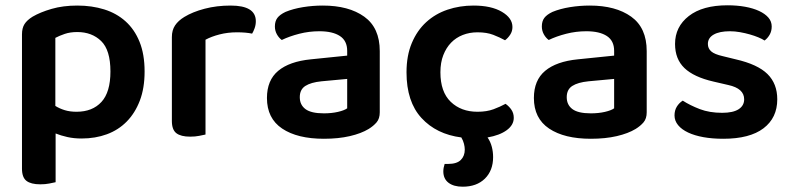

<svg xmlns="http://www.w3.org/2000/svg" viewBox="-20 -509 2993 725"><path d="M288 14Q259 14 234.5 8.5Q210 3 190 -5V179Q181 181 166 184Q151 187 132 187Q97 187 80 174Q63 161 63 128V-379Q63 -403 72.5 -418Q82 -433 103 -446Q132 -463 175 -475.5Q218 -488 272 -488Q327 -488 373.5 -473.5Q420 -459 454 -428.5Q488 -398 507 -351Q526 -304 526 -239Q526 -176 508 -129Q490 -82 458.5 -50Q427 -18 383.5 -2Q340 14 288 14ZM269 -87Q329 -87 363 -124Q397 -161 397 -239Q397 -320 362 -354Q327 -388 272 -388Q245 -388 224.5 -381Q204 -374 189 -366V-109Q205 -99 224.5 -93Q244 -87 269 -87Z M756 -1Q747 1 732 4Q717 7 698 7Q663 7 646 -6Q629 -19 629 -52V-369Q629 -395 641 -413Q653 -431 676 -445Q707 -464 752.5 -476Q798 -488 851 -488Q946 -488 946 -429Q946 -415 941.5 -402.5Q937 -390 932 -382Q909 -387 875 -387Q840 -387 809 -379Q778 -371 756 -359Z M1203 -81Q1232 -81 1256 -86.5Q1280 -92 1291 -100V-211L1194 -202Q1154 -198 1133 -184.5Q1112 -171 1112 -142Q1112 -113 1133.5 -97Q1155 -81 1203 -81ZM1199 -488Q1297 -488 1355.5 -446Q1414 -404 1414 -316V-85Q1414 -61 1402 -47Q1390 -33 1372 -22Q1344 -5 1301 5Q1258 15 1203 15Q1103 15 1045.5 -23.5Q988 -62 988 -139Q988 -206 1030.5 -241.5Q1073 -277 1154 -285L1291 -299V-317Q1291 -355 1263.5 -373Q1236 -391 1186 -391Q1147 -391 1110 -381.5Q1073 -372 1044 -358Q1033 -366 1025.5 -379.5Q1018 -393 1018 -409Q1018 -429 1027.5 -441.5Q1037 -454 1058 -464Q1087 -476 1124 -482Q1161 -488 1199 -488Z M1783 -387Q1753 -387 1727.5 -377Q1702 -367 1683.5 -348Q1665 -329 1654 -301Q1643 -273 1643 -236Q1643 -162 1682 -124.5Q1721 -87 1783 -87Q1818 -87 1843.5 -96.5Q1869 -106 1889 -117Q1903 -107 1911.5 -94Q1920 -81 1920 -64Q1920 -37 1893.5 -17.5Q1867 2 1821 10Q1832 26 1837 45Q1842 64 1842 84Q1842 135 1811 165.5Q1780 196 1727 196Q1693 196 1673.5 181Q1654 166 1654 138Q1654 125 1659 110H1672Q1705 110 1720 95Q1735 80 1735 56Q1735 46 1732 34Q1729 22 1722 10Q1628 -2 1571.5 -63.5Q1515 -125 1515 -236Q1515 -299 1535 -346.5Q1555 -394 1589.5 -425.5Q1624 -457 1670 -472.5Q1716 -488 1768 -488Q1835 -488 1875 -464.5Q1915 -441 1915 -407Q1915 -391 1906.5 -378Q1898 -365 1887 -357Q1867 -368 1842.5 -377.5Q1818 -387 1783 -387Z M2211 -81Q2240 -81 2264 -86.5Q2288 -92 2299 -100V-211L2202 -202Q2162 -198 2141 -184.5Q2120 -171 2120 -142Q2120 -113 2141.5 -97Q2163 -81 2211 -81ZM2207 -488Q2305 -488 2363.5 -446Q2422 -404 2422 -316V-85Q2422 -61 2410 -47Q2398 -33 2380 -22Q2352 -5 2309 5Q2266 15 2211 15Q2111 15 2053.5 -23.5Q1996 -62 1996 -139Q1996 -206 2038.5 -241.5Q2081 -277 2162 -285L2299 -299V-317Q2299 -355 2271.5 -373Q2244 -391 2194 -391Q2155 -391 2118 -381.5Q2081 -372 2052 -358Q2041 -366 2033.5 -379.5Q2026 -393 2026 -409Q2026 -429 2035.5 -441.5Q2045 -454 2066 -464Q2095 -476 2132 -482Q2169 -488 2207 -488Z M2915 -134Q2915 -64 2863 -24.5Q2811 15 2711 15Q2670 15 2636.5 9Q2603 3 2578.5 -8.5Q2554 -20 2540.5 -36.5Q2527 -53 2527 -73Q2527 -92 2535.5 -106Q2544 -120 2558 -129Q2586 -111 2622.5 -97Q2659 -83 2707 -83Q2748 -83 2769 -96.5Q2790 -110 2790 -134Q2790 -175 2730 -188L2674 -201Q2600 -218 2564.5 -252Q2529 -286 2529 -343Q2529 -408 2581 -448.5Q2633 -489 2727 -489Q2763 -489 2793.5 -483.5Q2824 -478 2846.5 -467.5Q2869 -457 2881.5 -442.5Q2894 -428 2894 -409Q2894 -391 2886 -377.5Q2878 -364 2867 -356Q2858 -362 2843.5 -368Q2829 -374 2811.5 -379Q2794 -384 2774.5 -387.5Q2755 -391 2736 -391Q2697 -391 2675 -378.5Q2653 -366 2653 -343Q2653 -326 2665.5 -315Q2678 -304 2709 -297L2758 -285Q2841 -266 2878 -229.5Q2915 -193 2915 -134Z"/></svg>

Font: Baloo 2 SemiBold
Style: Regular
Weight: 600
Designer: Sarang Kulkarni and Ek Type
Foundry: Ek Type
Version: Version 1.640;hotconv 1.0.111;makeotfexe 2.5.65597; ttfautoh